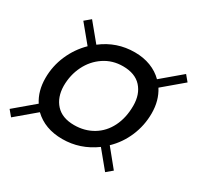

<svg xmlns="http://www.w3.org/2000/svg" viewBox="-146 -785 901 875"><g transform="rotate(30 305.0 -348.0)"><path d="M460 -178 534 -87 503 -61 429 -151Q351 -94 258 -94Q166 -94 109 -149L7 -63L-18 -93L85 -180Q53 -229 53 -297Q53 -360 78 -417.5Q103 -475 147 -518L72 -609L103 -635L178 -544Q253 -602 348 -602Q394 -602 431.5 -587.5Q469 -573 496 -546L599 -633L624 -603L521 -516Q553 -466 553 -399Q553 -335 528.5 -277.5Q504 -220 460 -178ZM273 -176Q328 -176 371.5 -202Q415 -228 439 -276Q463 -324 463 -387Q463 -447 430 -483.5Q397 -520 333 -520Q278 -520 234.5 -491Q191 -462 167 -413.5Q143 -365 143 -307Q144 -248 177 -212Q210 -176 273 -176Z"/></g></svg>

Font: Cabin
Style: Italic
Weight: 400
Italic angle: -7°
Designer: Pablo Impallari
Foundry: Pablo Impallari. http://www.impallari.com Igino Marini. http://www.ikern.com
Version: Version 2.200